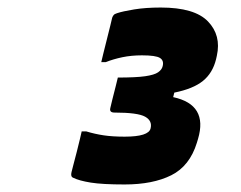

<svg xmlns="http://www.w3.org/2000/svg" viewBox="-20 -840 640 510"><path d="M554 -683Q545 -646 519 -625Q493 -604 443 -594L440 -582Q533 -562 506 -471L503 -461Q484 -399 435 -374.5Q386 -350 311 -350Q252 -350 221 -355Q190 -360 174 -368Q167 -371 170 -383Q171 -387 175 -402.5Q179 -418 184 -437Q189 -456 192.5 -471.5Q196 -487 197 -491H209Q232 -484 255.5 -480.5Q279 -477 311 -477Q375 -477 380 -499Q385 -519 365.5 -530Q346 -541 284 -541Q270 -541 273 -553Q274 -558 278.5 -576Q283 -594 287.5 -611.5Q292 -629 293 -634Q341 -634 365.5 -637.5Q390 -641 400 -648Q410 -655 412 -664Q416 -679 405 -686Q394 -693 357 -693Q329 -693 305 -688Q281 -683 261 -675H249Q250 -679 254 -696Q258 -713 263.5 -734Q269 -755 273 -772Q277 -789 278 -793Q279 -796 281.5 -799.5Q284 -803 291 -805Q306 -810 336.5 -815Q367 -820 407 -820Q497 -820 532.5 -783Q568 -746 556 -692Z"/></svg>

Font: Recursive Mn Lnr St XBk
Style: Italic
Weight: 1000
Italic angle: -15°
Monospace: yes
Version: Version 1.079;hotconv 1.0.112;makeotfexe 2.5.65598; ttfautoh